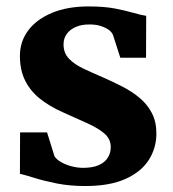

<svg xmlns="http://www.w3.org/2000/svg" viewBox="-20 -582 552 612"><path d="M252 11Q203 11 162.2 3Q121.5 -5 91.2 -14.5Q61 -24 43.5 -28L44 -160H130L153.5 -84.5Q159 -74.5 173.5 -66Q188 -57.5 207.2 -52.2Q226.5 -47 244.5 -47Q275 -47 294.5 -55.5Q314 -64 323.5 -79.2Q333 -94.5 333 -113Q333 -139 313 -156.2Q293 -173.5 258.5 -189Q224 -204.5 179.5 -224.5Q138 -243 107.5 -267.2Q77 -291.5 60.2 -325Q43.5 -358.5 43.5 -404Q43.5 -449.5 69.8 -484.8Q96 -520 145.2 -540.8Q194.5 -561.5 262.5 -561.5Q312 -561.5 346.8 -554.8Q381.5 -548 405.5 -541Q429.5 -534 446 -531.5L445.5 -398H363.5L340 -471Q336 -480.5 325.2 -487.8Q314.5 -495 299.8 -499.5Q285 -504 267 -504Q241.5 -504.5 222.5 -496.5Q203.5 -488.5 193 -474.2Q182.5 -460 182.5 -440.5Q182.5 -412.5 200.5 -394.2Q218.5 -376 247.5 -362.5Q276.5 -349 309 -335Q340 -321.5 370.5 -305.8Q401 -290 425.2 -269.8Q449.5 -249.5 464 -221.8Q478.5 -194 478.5 -156.5Q478.5 -110.5 454.5 -72.5Q430.5 -34.5 380.2 -11.8Q330 11 252 11Z"/></svg>

Font: Merriweather 36pt ExtraBold
Style: Regular
Weight: 800
Designer: Eben Sorkin
Foundry: Eben Sorkin
Version: Version 2.100